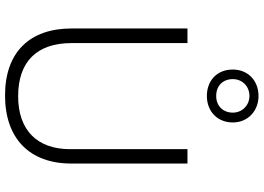

<svg xmlns="http://www.w3.org/2000/svg" viewBox="-162 -874 1046 762"><g transform="rotate(90 361.0 -493.0)"><path d="M361 -791C420 -791 466 -831 466 -894C466 -954 420 -996 361 -996C301 -996 256 -955 256 -894C256 -830 301 -791 361 -791ZM361 -828C320 -828 294 -855 294 -894C294 -932 323 -960 361 -960C397 -960 427 -932 427 -894C427 -855 400 -828 361 -828ZM629 -252V-714H572V-248C572 -118 497 -42 362 -42C225 -42 151 -116 151 -254V-714H93V-254C93 -88 187 10 359 10C531 10 629 -89 629 -252Z"/></g></svg>

Font: Noto Sans Bengali Light
Style: Regular
Weight: 300
Designer: Jelle Bosma - Monotype Design Team
Foundry: Monotype Imaging Inc.
Version: Version 2.003